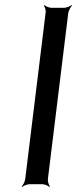

<svg xmlns="http://www.w3.org/2000/svg" viewBox="-20 -731 306 762"><path d="M170 -20 251 -680C253 -689 260 -704 266 -709L264 -711C259 -706 243 -700 234 -700H184C175 -700 161 -706 156 -711L154 -709C158 -704 163 -689 161 -680L80 -20C79 -11 72 4 66 9L68 11C73 6 89 0 98 0H148C157 0 171 6 176 11L178 9C174 4 169 -11 170 -20Z"/></svg>

Font: Gamestation Storm Oblique 
Style: Italic
Weight: 400
Designer: Jonas Hecksher
Foundry: Jonas Hecksher, Playtypeª, e-types AS
Version: Version 1.003